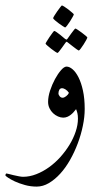

<svg xmlns="http://www.w3.org/2000/svg" viewBox="-57 -462 357 707"><path d="M254.9 -61Q254.9 -31.2 248 1.7Q241.2 34.7 229.2 66.4Q217.3 98.1 200.9 127Q184.6 155.8 164.8 177.5Q145 199.2 123 212.2Q101.1 225.1 78.1 225.1Q55.2 225.1 34.4 219.2Q13.7 213.4 -2.2 206.1Q-18.1 198.7 -27.6 192.1Q-37.1 185.5 -37.1 184.1Q-37.1 181.6 -35.9 179.2Q-34.7 176.8 -33.2 176.8Q-31.7 176.8 -24.4 178.7Q-17.1 180.7 -7.6 182.9Q2 185.1 11.7 187Q21.5 189 27.8 189Q52.2 189 76.7 179.4Q101.1 169.9 123.5 153.8Q146 137.7 165.3 116.2Q184.6 94.7 199 71Q213.4 47.4 221.7 22.5Q230 -2.4 230 -24.9Q230 -37.1 228 -45.2Q226.1 -53.2 223.1 -60.1Q219.2 -55.2 214.4 -49.6Q209.5 -43.9 203.6 -39.3Q197.8 -34.7 190.7 -31.7Q183.6 -28.8 175.8 -28.8Q166.5 -28.8 156.5 -33.2Q146.5 -37.6 138.4 -45.2Q130.4 -52.7 125.2 -63.5Q120.1 -74.2 120.1 -86.9Q120.1 -106 127.4 -128.4Q134.8 -150.9 145.5 -170.7Q156.2 -190.4 167.7 -203.6Q179.2 -216.8 188 -216.8Q198.7 -216.8 210.4 -206.8Q222.2 -196.8 232.2 -177Q242.2 -157.2 248.5 -128.2Q254.9 -99.1 254.9 -61ZM196.8 -120.1Q191.4 -128.4 184.1 -132.8Q176.8 -137.2 171.9 -137.2Q164.6 -137.2 161.4 -131.3Q158.2 -125.5 158.2 -117.2Q158.2 -113.3 162.6 -107.7Q167 -102.1 173.8 -102.1Q179.2 -102.1 186.5 -107.7Q193.8 -113.3 196.8 -120.1ZM214.8 -409.2Q214.8 -407.2 210.4 -399.4Q206.1 -391.6 200.7 -383.1Q195.3 -374.5 189.9 -367.7Q184.6 -360.8 182.6 -360.8Q181.6 -360.8 174.6 -365.5Q167.5 -370.1 159.4 -376Q151.4 -381.8 145 -387.5Q138.7 -393.1 138.7 -395Q138.7 -397 143.3 -404.5Q147.9 -412.1 153.8 -420.4Q159.7 -428.7 164.8 -435.3Q169.9 -441.9 170.9 -441.9Q172.9 -441.9 180.2 -437.3Q187.5 -432.6 195.1 -426.8Q202.6 -420.9 208.7 -415.5Q214.8 -410.2 214.8 -409.2ZM264.6 -324.2Q264.6 -322.3 260.5 -314.5Q256.3 -306.6 250.7 -298.1Q245.1 -289.6 240 -282.7Q234.9 -275.9 232.9 -275.9Q231.9 -275.9 225.3 -280.5Q218.8 -285.2 211.4 -291Q202.6 -297.9 191.9 -306.2Q189 -308.6 187.7 -308.1Q186.5 -307.6 184.6 -305.2Q176.8 -294.9 170.9 -286.1Q165.5 -278.8 160.9 -272.9Q156.2 -267.1 154.8 -267.1Q153.3 -267.1 146.2 -271.7Q139.2 -276.4 131.3 -282.5Q123.5 -288.6 117.2 -294.2Q110.8 -299.8 110.8 -301.3Q110.8 -302.7 115.5 -310.3Q120.1 -317.9 125.7 -326.2Q131.3 -334.5 136.5 -341.3Q141.6 -348.1 142.6 -348.1Q145 -348.1 151.6 -343.5Q158.2 -338.9 165 -333.5Q173.3 -327.1 182.6 -318.8Q186 -316.4 187.5 -316.2Q189 -315.9 191.9 -319.8Q199.2 -330.1 205.1 -338.4Q210.4 -345.2 214.8 -351.1Q219.2 -356.9 220.7 -356.9Q222.2 -356.9 229.2 -352.3Q236.3 -347.7 244.1 -341.8Q252 -335.9 258.3 -330.6Q264.6 -325.2 264.6 -324.2Z"/></svg>

Font: Scheherazade Urdu
Style: Regular
Weight: 400
Designer: SIL International
Foundry: SIL International
Version: Version 1.005 (build 117/117)